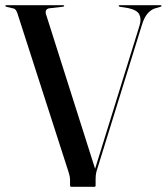

<svg xmlns="http://www.w3.org/2000/svg" viewBox="-24 -720 642 740"><path d="M433.5 -697Q433.5 -700 436.5 -700H595.5Q598.5 -700 598.5 -697Q598.5 -695.5 595 -694L571.5 -687Q556 -681.5 543.5 -666.2Q531 -651 522.5 -622.5L347.5 -58Q344.5 -46.5 344.5 -29V-5.5Q344.5 0 340 0H251Q246 0 246 -5.5V-29Q246 -38.5 240.5 -56L43 -669Q37.5 -684.5 29.5 -687L1.5 -693.5Q-3.5 -695.5 -3.5 -697Q-3.5 -700 0 -700H220Q223.5 -700 223.5 -697Q223.5 -695.5 218.5 -694L165.5 -688Q147.5 -684 153.5 -664.5L342.5 -69.5L514 -622Q521.5 -646.5 513.2 -663.8Q505 -681 471.5 -688.5L437.5 -694Q433.5 -695.5 433.5 -697Z"/></svg>

Font: Fraunces144ptRegular
Style: Regular
Weight: 400
Version: Version 1.000;[0bf87f6ff]